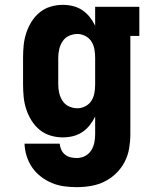

<svg xmlns="http://www.w3.org/2000/svg" viewBox="-20 -558 640 791"><path d="M296 213Q270 213 244 209.5Q218 206 194 196Q170 186 149 170Q128 154 113 132.5Q98 111 90 85.5Q82 60 81 34H226Q227 47 232.5 59Q238 71 248 79Q258 87 270.5 90Q283 93 296 93Q314 93 330 85Q346 77 355.5 62Q365 47 368.5 30Q372 13 372 -5V-78Q363 -59 349.5 -42Q336 -25 318.5 -13.5Q301 -2 280.5 3Q260 8 238 8Q213 8 188 0.5Q163 -7 143 -23.5Q123 -40 109.5 -62Q96 -84 88 -108.5Q80 -133 77.5 -158.5Q75 -184 75 -210V-320Q75 -346 77.5 -371.5Q80 -397 88 -421.5Q96 -446 109.5 -468Q123 -490 143 -506.5Q163 -523 188 -530.5Q213 -538 238 -538Q260 -538 280.5 -533Q301 -528 318.5 -516.5Q336 -505 349.5 -488Q363 -471 372 -452V-530H554V-410H517V-5Q517 24 512 53.5Q507 83 493.5 109Q480 135 458.5 156Q437 177 410.5 190Q384 203 355 208Q326 213 296 213ZM299 -112Q316 -112 332 -120.5Q348 -129 357 -143.5Q366 -158 369 -175.5Q372 -193 372 -210V-320Q372 -337 369 -354.5Q366 -372 357 -386.5Q348 -401 332 -409.5Q316 -418 299 -418Q281 -418 264.5 -410.5Q248 -403 238 -388Q228 -373 224 -355.5Q220 -338 220 -320V-210Q220 -192 224 -174.5Q228 -157 238 -142Q248 -127 264.5 -119.5Q281 -112 299 -112Z"/></svg>

Font: Iosevka Curly Slab HvEx
Style: Regular
Weight: 900
Width: 7
Monospace: yes
Designer: Belleve Invis
Foundry: Belleve Invis
Version: Version 11.1.0; ttfautohint (v1.8.3)